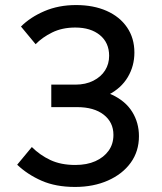

<svg xmlns="http://www.w3.org/2000/svg" viewBox="-20 -730 640 760"><path d="M277 10Q201 10 145 -14.5Q89 -39 48 -78L106 -148Q138 -116 179.5 -96.5Q221 -77 278 -77Q324 -77 357.5 -92Q391 -107 410 -133.5Q429 -160 429 -196Q429 -246 390.5 -276Q352 -306 285 -306H183V-395H278Q319 -395 349.5 -410.5Q380 -426 396 -451.5Q412 -477 412 -509Q412 -561 375.5 -591Q339 -621 278 -621Q226 -621 186.5 -601.5Q147 -582 121 -555L63 -625Q100 -662 156 -686Q212 -710 281 -710Q350 -710 402 -687Q454 -664 483 -621.5Q512 -579 512 -522Q512 -469 486 -425Q460 -381 409.5 -355Q359 -329 288 -329V-380Q370 -380 423.5 -355Q477 -330 503.5 -287Q530 -244 530 -191Q530 -131 497.5 -86Q465 -41 407.5 -15.5Q350 10 277 10Z"/></svg>

Font: SUSE Thin Medium
Style: Regular
Weight: 500
Version: Version 1.000